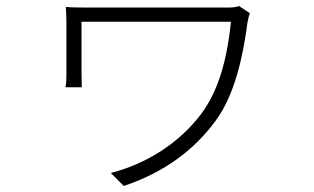

<svg xmlns="http://www.w3.org/2000/svg" viewBox="-20 -549 1040 636"><path d="M772 -529C762 -525 747 -524 736 -524H280C247 -524 217 -524 198 -526C199 -511 200 -494 200 -477V-305C200 -294 200 -276 197 -260H251C251 -276 250 -295 250 -305V-477H745C731 -339 699 -242 646 -171C573 -75 467 -7 347 24L390 67C525 22 624 -53 695 -150C758 -236 785 -362 800 -476C801 -483 805 -499 808 -505Z"/></svg>

Font: Source Han Sans SC Light
Style: Regular
Weight: 300
Designer: Ryoko NISHIZUKA (kana & ideographs); Paul D. Hunt (Latin, Greek & Cyrillic); Wenlong ZHANG (bopomofo); Sandoll Communica
Foundry: Adobe Systems Incorporated
Version: Version 1.004;PS 1.004;hotconv 1.0.82;makeotf.lib2.5.63406